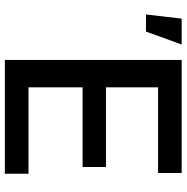

<svg xmlns="http://www.w3.org/2000/svg" viewBox="-9 -759 768 790"><g transform="rotate(90 375.0 -364.0)"><path d="M226.6 0V-727.5H691.9V-630.4H339.4V-416H667V-319.8H339.4V-97.2H694.8V0ZM39.6 -580.6 56.6 -727.5H163.1L109.9 -580.6Z"/></g></svg>

Font: V-Inter
Style: Medium-500
Weight: 500
Designer: Rasmus Andersson
Foundry: rsms
Version: Version 4.000;git-4146feb